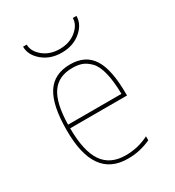

<svg xmlns="http://www.w3.org/2000/svg" viewBox="-176 -823 853 937"><g transform="rotate(-30 250.0 -355.0)"><path d="M253.9 -530.3Q339.8 -530.3 379.4 -467.8Q418.9 -405.3 418.9 -269.5V-259.8H98.6Q98.6 -131.8 140.1 -70.8Q181.6 -9.8 268.6 -9.8Q338.9 -9.8 399.4 -41V-18.6Q335.9 10.7 268.6 9.8Q78.1 9.8 79.1 -259.8Q79.1 -399.4 121.1 -464.8Q163.1 -530.3 253.9 -530.3ZM378.9 -719.7H399.4Q399.4 -671.9 356 -635.7Q312.5 -599.6 249 -599.6Q185.5 -599.6 142.1 -635.7Q98.6 -671.9 98.6 -719.7H119.1Q119.1 -681.6 156.2 -650.9Q193.4 -620.1 249 -620.1Q304.7 -620.1 341.8 -650.9Q378.9 -681.6 378.9 -719.7ZM98.6 -280.3H399.4Q398.4 -352.5 386.2 -400.9Q374 -449.2 351.6 -471.7Q329.1 -494.1 306.6 -502Q284.2 -509.8 253.9 -509.8Q175.8 -509.8 138.2 -455.1Q100.6 -400.4 98.6 -280.3Z"/></g></svg>

Font: Mgen+ 1m thin
Style: Regular
Weight: 100
Designer: [Source Han Sans]
Ryoko NISHIZUKA  (kana & ideographs); Paul D. Hunt (Latin, Greek & Cyrillic); Wenlong ZHANG  (bopomofo
Version: Version 1.059.20150602